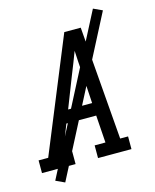

<svg xmlns="http://www.w3.org/2000/svg" viewBox="-141 -909 873 1082"><g transform="rotate(-15 295.0 -368.0)"><path d="M186 0H-10V-74H46L317 -735H413L466 -74H512V0H317V-74H380L369 -234H195L132 -74H186ZM225 -308H365L354 -490Q351 -522 349.5 -554Q348 -586 346 -618Q334 -586 321.5 -554Q309 -522 296 -490ZM103 85 51 61 507 -821 559 -797Z"/></g></svg>

Font: Iosevka HT Extended
Style: Italic
Weight: 400
Width: 7
Italic angle: -9°
Monospace: yes
Designer: Belleve Invis
Foundry: Belleve Invis
Version: Version 32.3.0; ttfautohint (v1.8.4)